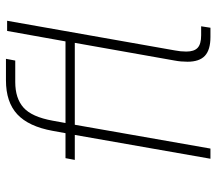

<svg xmlns="http://www.w3.org/2000/svg" viewBox="-62 -682 744 661"><g transform="rotate(-90 310.5 -352.0)"><path d="M463 -83Q463 -56 476 -44Q489 -32 519 -32H550L545 0H513Q469 0 448.5 -19Q428 -38 428 -79Q428 -102 432 -123L493 -467H211L129 0H94L176 -467H90L96 -499H182L190 -543Q205 -626 247 -665Q289 -704 364 -704H438L432 -672H358Q302 -672 270 -643.5Q238 -615 225 -543L217 -499H498L534 -700H569L467 -123Q463 -103 463 -83Z"/></g></svg>

Font: Bai Jamjuree ExtraLight
Style: Italic
Weight: 275
Italic angle: -10°
Version: Version 1.000; ttfautohint (v1.6)